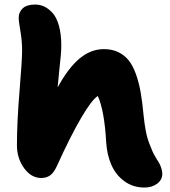

<svg xmlns="http://www.w3.org/2000/svg" viewBox="-20 -759 753 852"><path d="M163.1 30.8Q118.7 30.8 86.9 -12.9Q55.2 -56.6 55.2 -113.8Q55.2 -218.3 66.7 -355.5Q78.1 -492.7 78.1 -534.2Q78.1 -577.1 70.6 -620.6Q63 -664.1 63 -680.2Q63 -705.1 80.8 -721.9Q98.6 -738.8 136.2 -738.8Q157.2 -738.8 176.3 -730Q195.3 -721.2 213.1 -701.7Q231 -682.1 241.5 -644.8Q252 -607.4 252 -556.2Q252 -536.1 249.5 -509.8Q247.1 -483.4 242.7 -443.6Q238.3 -403.8 235.8 -371.1Q283.2 -458 333.3 -499.5Q383.3 -541 440.9 -541Q477.1 -541 504.6 -527.8Q532.2 -514.6 551 -491.2Q569.8 -467.8 583.3 -429.9Q596.7 -392.1 604.2 -349.1Q611.8 -306.2 617.2 -247.1Q621.1 -208.5 627 -177.7Q632.8 -147 642.6 -122.3Q652.3 -97.7 656.7 -87.2Q661.1 -76.7 674.3 -54.9Q687.5 -33.2 688 -32.2Q700.2 -6.8 700.2 13.2Q700.2 38.6 677.5 55.9Q654.8 73.2 621.1 73.2Q570.3 73.2 532.2 45.4Q494.1 17.6 474.4 -27.1Q454.6 -71.8 451.2 -127.9Q443.4 -267.6 414.1 -333Q387.7 -316.9 340.3 -236.3Q293 -155.8 231.9 -21Q218.3 8.3 202.1 19.5Q186 30.8 163.1 30.8Z"/></svg>

Font: Shantell Sans Irregular Bouncy
Style: Regular
Weight: 800
Designer: Stephen Nixon, Anya Danilova, Shantell Martin
Foundry: Arrow Type
Version: Version 1.006;[9816181b4]